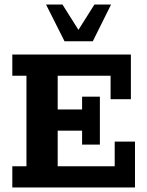

<svg xmlns="http://www.w3.org/2000/svg" viewBox="-20 -822 643 842"><path d="M34 0V-93H96V-490H34V-583H554V-387H465V-490H233V-342H340V-398H418V-188H340V-249H233V-93H483V-201H572V0ZM263 -641 182 -802H254L324 -691L394 -802H467L387 -641Z"/></svg>

Font: Rokkitt
Style: Bold
Weight: 700
Designer: Vernon Adams
Foundry: Vernon Adams
Version: Version 3.103